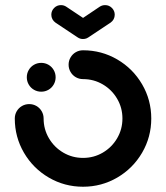

<svg xmlns="http://www.w3.org/2000/svg" viewBox="-20 -716 640 740"><path d="M83.3 -418.1Q83.3 -433.3 90.7 -446.1Q98.1 -458.9 110.9 -466.3Q123.7 -473.7 138.9 -473.7Q154.1 -473.7 166.9 -466.3Q179.6 -458.9 187 -446.1Q194.4 -433.3 194.4 -418.1Q194.4 -403 187 -390.2Q179.6 -377.4 166.9 -370Q154.1 -362.6 138.9 -362.6Q123.7 -362.6 110.9 -370Q98.1 -377.4 90.7 -390.2Q83.3 -403 83.3 -418.1ZM244.4 -466.7Q244.4 -481.9 251.9 -494.6Q259.3 -507.4 272 -514.8Q284.8 -522.2 300 -522.2Q371.4 -522.2 431.9 -486.9Q492.3 -451.6 527.7 -391.1Q563 -330.6 563 -259.3Q563 -187.9 527.7 -127.4Q492.3 -66.9 431.9 -31.6Q371.4 3.7 300 3.7Q228.6 3.7 168.1 -31.6Q107.7 -66.9 72.3 -127.4Q37 -187.9 37 -259.3Q37 -274.4 44.4 -287.2Q51.9 -300 64.6 -307.4Q77.4 -314.8 92.6 -314.8Q107.8 -314.8 120.6 -307.4Q133.3 -300 140.7 -287.2Q148.1 -274.4 148.1 -259.3Q148.1 -217.9 168.6 -183.1Q189 -148.3 223.9 -127.8Q258.7 -107.4 300.1 -107.4Q341.5 -107.4 376.3 -127.8Q411.1 -148.3 431.5 -183.1Q451.9 -218 451.9 -259.3Q451.9 -300.7 431.4 -335.5Q411 -370.3 376.2 -390.7Q341.4 -411.1 300 -411.1Q284.8 -411.1 272 -418.5Q259.3 -425.9 251.9 -438.7Q244.4 -451.5 244.4 -466.7ZM300 -565.6Q315.2 -565.6 326.1 -576.5Q337 -587.4 337 -602.6Q337 -611.9 332.8 -619.8Q328.5 -627.8 321.1 -633L235.6 -690Q226.3 -696.3 214.8 -696.3Q199.6 -696.3 188.7 -685.4Q177.8 -674.4 177.8 -659.3Q177.8 -650 182 -642Q186.3 -634.1 193.7 -628.9L279.3 -571.9Q288.5 -565.6 300 -565.6ZM320 -571.5 406.3 -628.9Q413.7 -634.1 418 -642Q422.2 -650 422.2 -659.3Q422.2 -674.4 411.3 -685.4Q400.4 -696.3 385.2 -696.3Q373.7 -696.3 364.1 -690L279.3 -633Z"/></svg>

Font: 26F Galaxy Sans
Style: Regular
Weight: 400
Designer: C₂₉H₂₅N₃O₅
Version: Version 1.100;FEAKit 1.0